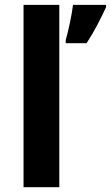

<svg xmlns="http://www.w3.org/2000/svg" viewBox="-20 -780 462 800"><path d="M227.1 0H78.1V-759.8H227.1ZM421.9 -759.8V-750Q406.7 -717.3 386.7 -678.5Q366.7 -639.6 340.8 -600.1H253.9V-612.8Q262.2 -642.1 271.2 -684.8Q280.3 -727.5 284.2 -759.8Z"/></svg>

Font: Open Sans
Style: Bold
Weight: 700
Designer: Monotype Design Team
Foundry: Monotype Imaging Inc.
Version: Version 3.000; ttfautohint (v1.8.4)